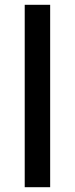

<svg xmlns="http://www.w3.org/2000/svg" viewBox="-20 -780 312 800"><path d="M189 0H83V-760H189Z"/></svg>

Font: Noto Sans Kannada Medium
Style: Regular
Weight: 500
Designer: Jelle Bosma - Monotype Design Team
Foundry: Monotype Imaging Inc.
Version: Version 2.005; ttfautohint (v1.8.4.7-5d5b)